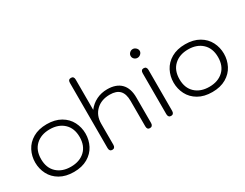

<svg xmlns="http://www.w3.org/2000/svg" viewBox="-78 -1263 2269 1777"><g transform="rotate(-30 1056.5 -374.5)"><path d="M48 -245Q48 -312 78 -370.5Q108 -429 169 -464.5Q230 -500 317 -500Q404 -500 465 -464.5Q526 -429 556 -370.5Q586 -312 586 -245Q586 -178 556 -119.5Q526 -61 465 -25.5Q404 10 317 10Q230 10 169 -25.5Q108 -61 78 -119.5Q48 -178 48 -245ZM523 -245Q523 -339 466.5 -392Q410 -445 317 -445Q224 -445 167.5 -392Q111 -339 111 -245Q111 -151 167.5 -98.5Q224 -46 317 -46Q410 -46 466.5 -98.5Q523 -151 523 -245Z M695 -26V-723Q695 -759 726 -759Q757 -759 757 -723V-399Q794 -448 847 -474Q900 -500 963 -500Q1059 -500 1109.5 -448.5Q1160 -397 1160 -299V-26Q1160 -9 1151.5 0.5Q1143 10 1128 10Q1098 10 1098 -26V-299Q1098 -373 1064 -409Q1030 -445 959 -445Q868 -445 812.5 -391.5Q757 -338 757 -251V-26Q757 -9 749 0.5Q741 10 726 10Q711 10 703 0.5Q695 -9 695 -26Z M1306 -657Q1306 -676 1320.5 -690Q1335 -704 1354 -704Q1373 -704 1388 -689.5Q1403 -675 1403 -657Q1403 -639 1388 -625Q1373 -611 1354 -611Q1334 -611 1320 -624.5Q1306 -638 1306 -657ZM1323 -26V-464Q1323 -500 1354 -500Q1369 -500 1377 -490.5Q1385 -481 1385 -464V-26Q1385 -9 1377 0.5Q1369 10 1354 10Q1339 10 1331 0.5Q1323 -9 1323 -26Z M1527 -245Q1527 -312 1557 -370.5Q1587 -429 1648 -464.5Q1709 -500 1796 -500Q1883 -500 1944 -464.5Q2005 -429 2035 -370.5Q2065 -312 2065 -245Q2065 -178 2035 -119.5Q2005 -61 1944 -25.5Q1883 10 1796 10Q1709 10 1648 -25.5Q1587 -61 1557 -119.5Q1527 -178 1527 -245ZM2002 -245Q2002 -339 1945.5 -392Q1889 -445 1796 -445Q1703 -445 1646.5 -392Q1590 -339 1590 -245Q1590 -151 1646.5 -98.5Q1703 -46 1796 -46Q1889 -46 1945.5 -98.5Q2002 -151 2002 -245Z"/></g></svg>

Font: Kodchasan Light
Style: Regular
Weight: 300
Version: Version 1.000; ttfautohint (v1.6)